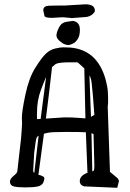

<svg xmlns="http://www.w3.org/2000/svg" viewBox="-20 -894 619 913"><path d="M286.6 -867.7C251.1 -867.7 226.1 -867.4 211.4 -866.7C195.8 -866 187.2 -859.4 185.5 -846.7C185.5 -846.4 187.5 -836.9 191.4 -818.4C193 -812.2 204.8 -809.1 226.6 -809.1L279.3 -812L321.8 -808.1L387.7 -813C401 -814.3 412.1 -819 420.9 -827.1C427.7 -833.3 431.2 -838.5 431.2 -842.8C431.2 -863.3 416.2 -873.5 386.2 -873.5ZM339.4 -791C333.5 -793.6 329.2 -794.8 326.4 -794.4C323.6 -794.1 320 -793.6 315.4 -793C310.9 -792.3 304.9 -791.5 297.4 -790.5C289.9 -789.6 282.8 -786.9 276.1 -782.5C269.4 -778.1 263.2 -769.5 257.3 -756.8C251.5 -744.1 248.5 -733.6 248.5 -725.1C248.5 -716.6 253.5 -708 263.4 -699.2C273.4 -690.4 282 -685 289.3 -682.9C296.6 -680.7 302.2 -679.7 305.9 -679.7C309.7 -679.7 316 -681.7 325 -685.8C333.9 -689.9 342 -697.1 349.1 -707.5C356.3 -717.9 359.9 -732.9 359.9 -752.4C359.9 -772 353 -784.8 339.4 -791ZM27.3 -29.8V-28.3C28.3 -17.3 34.6 -10.3 46.1 -7.3C57.7 -4.4 75.8 -2.9 100.3 -2.9C124.9 -2.9 144.3 -4.3 158.4 -7.1C172.6 -9.8 182.1 -16.9 187 -28.3L191.4 -45.9L190.9 -46.9L188 -53.2L172.9 -60.5C166.7 -61.5 163.2 -62.2 162.6 -62.5C171.7 -127.6 180.5 -192.9 189 -258.3C190.3 -258.6 196.7 -260.1 208.3 -262.7C219.8 -265.3 248.5 -266.6 294.2 -266.6C339.9 -266.6 371.3 -266.1 388.2 -265.1C390.5 -201 393.1 -136.7 396 -72.3C385.9 -69 377.3 -64 370.1 -57.4C363 -50.7 359.4 -42.5 359.4 -32.7V-30.3C360.4 -18.6 367.4 -11.1 380.4 -7.8L537.6 -1L545.9 -34.2L540 -45.9L502.9 -76.7L492.2 -386.2C493.5 -393.7 494.1 -403.9 494.1 -416.7C494.1 -429.6 493.7 -443.7 492.7 -459C491.7 -474.3 488.3 -493 482.4 -515.1C456.1 -610.5 399.3 -661.5 312 -668C299 -668.6 288.2 -668.9 279.8 -668.9C271.3 -668.9 258.9 -667.1 242.4 -663.3C226 -659.6 211 -651.2 197.5 -638.2C184 -625.2 167.3 -602.8 147.5 -571C127.6 -539.3 112.1 -497.1 100.8 -444.3C89.6 -391.6 84 -354.5 84 -333L85 -308.1C84.3 -289.9 82.7 -265.8 80.1 -235.8L62.5 -80.6C62.5 -74.7 56.6 -67.1 44.9 -57.9C33.2 -48.6 27.3 -39.2 27.3 -29.8ZM155.8 -355C155.8 -396.3 162 -433.4 174.6 -466.3C187.1 -499.2 195.3 -519.9 199.2 -528.3C190.4 -461.9 181.8 -395.3 173.3 -328.6L155.8 -327.6ZM142.6 -167.5C147.8 -210.8 151.7 -234.7 154.3 -239.3C156.9 -243.8 160 -247.1 163.6 -249C156.4 -189.8 149.6 -130.5 143.1 -71.3C139.8 -74.2 138 -77.6 137.7 -81.5ZM227.5 -575.2 245.1 -589.8H245.6C253.1 -594.4 272.5 -597 303.7 -597.7H349.1L380.9 -568.8C382.2 -489.7 384 -410.5 386.2 -331.1C377.8 -331.4 365.6 -332.3 349.9 -333.7C334.1 -335.2 312.8 -335.9 286.1 -335.9L198.2 -330.1C208.7 -411.5 218.4 -493.2 227.5 -575.2ZM428.7 -106.4C428.7 -94.7 427.9 -86.9 426.3 -83C425 -81.7 422.5 -80.2 418.9 -78.6C418 -139.2 416.7 -199.9 415 -260.7C420.2 -258.8 423.5 -257.2 424.8 -255.9ZM412.6 -338.4C410.6 -404.1 408.2 -470.1 405.3 -536.1C405.6 -535.8 407.5 -531.7 410.9 -523.7C414.3 -515.7 418 -487 421.9 -437.5L428.7 -348.1Z"/></svg>

Font: Drukaatie burti
Style: Regular
Weight: 400
Version: Version 0.14.4